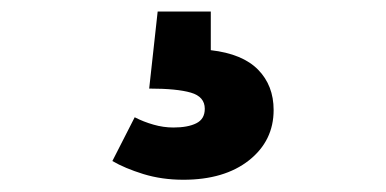

<svg xmlns="http://www.w3.org/2000/svg" viewBox="-20 -36 655 326"><path d="M327.7 148.7Q327.7 128.2 304.1 121.3Q280.5 114.4 233.3 114.4L247.7 -16.4H337.9V49.2Q391.8 55.4 418.2 82.3Q444.6 109.2 444.6 150.8Q444.6 203.1 402.8 236.2Q361 269.2 291.3 269.2Q254.9 269.2 223.3 259.5Q191.8 249.7 170.8 237.4L208.7 163.1Q223.6 170.8 240.5 175.6Q257.4 180.5 274.4 180.5Q299 180.5 313.3 173.3Q327.7 166.2 327.7 148.7Z"/></svg>

Font: Fira Code
Style: Bold
Weight: 700
Monospace: yes
Designer: Carrois Corporate, Edenspiekermann AG, Nikita Prokopov
Foundry: Carrois Corporate, Edenspiekermann AG, Nikita Prokopov
Version: Version 6.000; ttfautohint (v1.8.2) -l 8 -r 50 -G 200 -x 14 